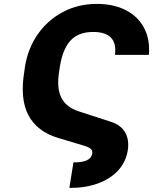

<svg xmlns="http://www.w3.org/2000/svg" viewBox="-20 -757 819 969"><path d="M330.1 191.4 350.6 62.5Q438 64 445.3 18.6Q448.2 3.9 439 -4.9Q429.7 -13.7 404.8 -21.5L271.5 -61.5Q166.5 -93.3 123 -176.3Q79.6 -259.3 103 -398.4L106.4 -423.3Q122.1 -516.1 172.6 -586.9Q223.1 -657.7 299.6 -697.5Q376 -737.3 468.8 -737.3Q553.2 -737.3 614.7 -705.8Q676.3 -674.3 707 -616.5Q737.8 -558.6 731.4 -480H560.5Q567.4 -540 539.3 -567.9Q511.2 -595.7 450.2 -595.7Q376.5 -595.7 336.9 -553.5Q297.4 -511.2 282.7 -424.3L278.8 -398.4Q265.1 -314.9 288.6 -265.9Q312 -216.8 376.5 -195.3L540.5 -142.1Q590.3 -126 611.8 -88.4Q633.3 -50.8 624.5 3.9Q614.7 62 575.4 104.2Q536.1 146.5 473.1 169.2Q410.2 191.9 330.1 191.4Z"/></svg>

Font: Inter Extra Bold
Style: Italic
Weight: 800
Italic angle: -9.39999°
Designer: Rasmus Andersson
Foundry: rsms
Version: Version 4.000;git-3c8e0fc